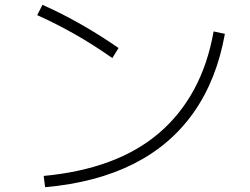

<svg xmlns="http://www.w3.org/2000/svg" viewBox="-20 -760 1040 800"><path d="M162 -27Q313 -41 433.5 -85.5Q554 -130 642.5 -205.5Q731 -281 788.5 -387Q846 -493 870 -629L917 -619Q883 -428 787 -291.5Q691 -155 536 -77Q381 1 168 20ZM448 -518Q370 -573 292.5 -617Q215 -661 135 -697L157 -740Q318 -668 474 -560Z"/></svg>

Font: M PLUS 1 Thin Light
Style: Regular
Weight: 300
Version: Version 1.001